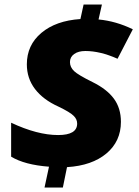

<svg xmlns="http://www.w3.org/2000/svg" viewBox="-20 -780 620 859"><path d="M361.8 -551.8Q330.6 -551.8 311.8 -538.3Q293 -524.9 293 -502.2Q293 -479.5 311.5 -461.9Q330.1 -444.3 394 -412.8Q458 -381.3 489.5 -338.6Q521 -295.9 521 -234.9Q521 -147.9 456.3 -93.5Q391.6 -39.1 279.8 -32.2L261.2 59.1H179.2L199.2 -34.2Q90.3 -42.5 29.8 -79.1V-231Q147 -175.8 240.2 -175.8Q325.2 -175.8 325.2 -227.1Q325.2 -247.1 309.1 -262.2Q293.9 -277.8 241.2 -303.2Q172.9 -334 136.5 -381.8Q100.1 -429.7 100.1 -492.2Q100.1 -578.1 165 -632.8Q230 -687.5 339.8 -694.8L354 -759.8H436L420.9 -692.9Q499.5 -685.5 574.2 -648.9L505.9 -517.1Q428.2 -551.8 361.8 -551.8Z"/></svg>

Font: Open Sans Hebrew Extra Bold
Style: Italic
Weight: 800
Italic angle: -12°
Foundry: Ascender Corporation, Yanek Iontef
Version: Version 2.001;PS 002.001;hotconv 1.0.70;makeotf.lib2.5.58329